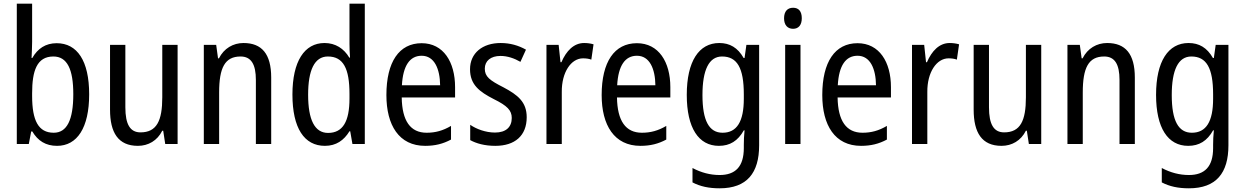

<svg xmlns="http://www.w3.org/2000/svg" viewBox="-20 -780 6744 1040"><path d="M154 -553V-760H71V0H136L149 -68H155C185 -17 228 10 289 10C398 10 463 -88 463 -269C463 -451 398 -546 287 -546C227 -546 184 -517 155 -466H151C152 -493 154 -524 154 -553ZM269 -474C344 -474 377 -405 377 -270C377 -129 342 -61 271 -61C188 -61 154 -127 154 -260V-275C154 -395 179 -474 269 -474Z M942 -537H859V-253C859 -126 829 -63 741 -63C685 -63 659 -106 659 -199V-537H576V-186C576 -62 620 10 727 10C783 10 832 -18 859 -72H864L875 0H942Z M1299 -547C1243 -547 1193 -518 1166 -464H1161L1151 -537H1084V0H1167V-279C1167 -413 1198 -474 1283 -474C1341 -474 1366 -431 1366 -347V0H1449V-360C1449 -488 1398 -547 1299 -547Z M1740 10C1801 10 1843 -20 1873 -69H1877L1889 0H1956V-760H1873V-543C1873 -523 1874 -494 1876 -468H1872C1843 -517 1797 -547 1738 -547C1629 -547 1564 -448 1564 -268C1564 -86 1628 10 1740 10ZM1757 -60C1684 -60 1649 -132 1649 -267C1649 -399 1683 -474 1756 -474C1840 -474 1873 -408 1873 -272V-246C1873 -122 1837 -60 1757 -60Z M2264 -546C2142 -546 2073 -445 2073 -265C2073 -102 2141 10 2283 10C2337 10 2380 -1 2423 -24V-98C2379 -72 2338 -61 2291 -61C2203 -61 2158 -125 2156 -252H2445V-308C2445 -444 2382 -546 2264 -546ZM2264 -478C2333 -478 2363 -407 2364 -318H2157C2163 -425 2200 -478 2264 -478Z M2833 -145C2833 -228 2784 -266 2707 -307C2632 -345 2606 -365 2606 -408C2606 -450 2638 -477 2691 -477C2729 -477 2766 -464 2799 -445L2829 -511C2788 -534 2743 -547 2692 -547C2593 -547 2526 -492 2526 -405C2526 -321 2577 -283 2655 -243C2728 -207 2752 -182 2752 -141C2752 -92 2721 -62 2661 -62C2611 -62 2560 -81 2527 -104V-21C2560 -3 2605 10 2663 10C2769 10 2833 -45 2833 -145Z M3144 -547C3088 -547 3047 -504 3021 -443H3016L3006 -537H2940V0H3023V-282C3022 -388 3073 -464 3138 -464C3154 -464 3170 -462 3183 -457L3195 -540C3178 -545 3160 -547 3144 -547Z M3430 -546C3308 -546 3239 -445 3239 -265C3239 -102 3307 10 3449 10C3503 10 3546 -1 3589 -24V-98C3545 -72 3504 -61 3457 -61C3369 -61 3324 -125 3322 -252H3611V-308C3611 -444 3548 -546 3430 -546ZM3430 -478C3499 -478 3529 -407 3530 -318H3323C3329 -425 3366 -478 3430 -478Z M3876 -547C3766 -547 3700 -448 3700 -266C3700 -87 3764 10 3874 10C3934 10 3977 -17 4009 -74H4013C4010 -48 4009 -15 4009 5V22C4009 123 3963 168 3878 168C3827 168 3778 155 3731 130V208C3773 230 3820 240 3878 240C4026 240 4092 157 4092 7V-537H4023L4013 -466H4008C3976 -522 3933 -547 3876 -547ZM3891 -474C3973 -474 4009 -412 4009 -269V-245C4009 -121 3971 -61 3894 -61C3821 -61 3785 -126 3785 -265C3785 -401 3820 -474 3891 -474Z M4276 -738C4246 -738 4227 -719 4227 -681C4227 -644 4246 -624 4276 -624C4305 -624 4323 -644 4323 -681C4323 -719 4306 -738 4276 -738ZM4316 -537H4233V0H4316Z M4625 -546C4503 -546 4434 -445 4434 -265C4434 -102 4502 10 4644 10C4698 10 4741 -1 4784 -24V-98C4740 -72 4699 -61 4652 -61C4564 -61 4519 -125 4517 -252H4806V-308C4806 -444 4743 -546 4625 -546ZM4625 -478C4694 -478 4724 -407 4725 -318H4518C4524 -425 4561 -478 4625 -478Z M5124 -547C5068 -547 5027 -504 5001 -443H4996L4986 -537H4920V0H5003V-282C5002 -388 5053 -464 5118 -464C5134 -464 5150 -462 5163 -457L5175 -540C5158 -545 5140 -547 5124 -547Z M5620 -537H5537V-253C5537 -126 5507 -63 5419 -63C5363 -63 5337 -106 5337 -199V-537H5254V-186C5254 -62 5298 10 5405 10C5461 10 5510 -18 5537 -72H5542L5553 0H5620Z M5977 -547C5921 -547 5871 -518 5844 -464H5839L5829 -537H5762V0H5845V-279C5845 -413 5876 -474 5961 -474C6019 -474 6044 -431 6044 -347V0H6127V-360C6127 -488 6076 -547 5977 -547Z M6418 -547C6308 -547 6242 -448 6242 -266C6242 -87 6306 10 6416 10C6476 10 6519 -17 6551 -74H6555C6552 -48 6551 -15 6551 5V22C6551 123 6505 168 6420 168C6369 168 6320 155 6273 130V208C6315 230 6362 240 6420 240C6568 240 6634 157 6634 7V-537H6565L6555 -466H6550C6518 -522 6475 -547 6418 -547ZM6433 -474C6515 -474 6551 -412 6551 -269V-245C6551 -121 6513 -61 6436 -61C6363 -61 6327 -126 6327 -265C6327 -401 6362 -474 6433 -474Z"/></svg>

Font: Noto Sans Georgian Condensed
Style: Regular
Weight: 400
Width: 3
Designer: Monotype Design Team, Akaki Razmadze
Foundry: Google LLC
Version: Version 2.005